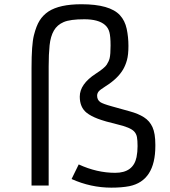

<svg xmlns="http://www.w3.org/2000/svg" viewBox="-20 -862 789 892"><path d="M345.7 -98.1Q430.2 -59.1 515.1 -59.1Q599.1 -59.1 614.3 -131.8Q619.1 -155.8 619.1 -182.9Q619.1 -210 616.2 -225.3Q613.3 -240.7 603 -251.5Q585.4 -270 526.4 -283.9Q467.3 -297.9 434.6 -310.3Q401.9 -322.8 382.8 -337.9Q350.6 -363.3 350.6 -413.1Q350.6 -471.2 424.8 -519.5Q465.8 -545.9 475.8 -561.5Q485.8 -577.1 489.3 -591.3Q493.7 -609.4 493.7 -650.6Q493.7 -691.9 488.3 -712.4Q482.9 -732.9 467.8 -746.1Q437.5 -772.5 371.8 -772.5Q306.2 -772.5 275.9 -759.5Q245.6 -746.6 230.2 -719.7Q214.8 -692.9 210.4 -651.4Q206.1 -609.9 206.1 -553.2V0H126.5V-546.9Q126.5 -654.3 137.5 -698Q148.4 -741.7 164.1 -766.6Q179.7 -791.5 205.1 -808.6Q256.8 -842.3 358.4 -842.3Q490.2 -842.3 537.1 -791.5Q560.5 -766.1 568.6 -728Q576.7 -689.9 576.7 -648.7Q576.7 -607.4 569.8 -582.8Q563 -558.1 551.8 -539.1Q526.9 -496.6 470.7 -461.4Q443.4 -444.3 437.3 -435.8Q431.2 -427.2 431.2 -417.5Q431.2 -407.7 434.8 -400.4Q438.5 -393.1 445.8 -387.7Q458 -379.4 500.5 -367.7L583 -344.7Q622.6 -334 648.9 -317.1Q675.3 -300.3 688.5 -271.2Q701.7 -242.2 701.7 -189.9V-184.1Q701.7 -22 581.1 2.9Q545.9 9.8 497.1 9.8Q401.9 9.8 312.5 -30.3Z"/></svg>

Font: Armata
Style: Regular
Weight: 400
Designer: Viktoriya Grabowska
Foundry: Viktoriya Grabowska
Version: Version 1.002